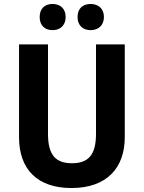

<svg xmlns="http://www.w3.org/2000/svg" viewBox="-20 -938 725 968"><path d="M180 -852C180 -808 208 -786 245 -786C282 -786 311 -809 311 -852C311 -896 282 -918 245 -918C208 -918 180 -897 180 -852ZM371 -852C371 -809 399 -786 437 -786C474 -786 504 -809 504 -852C504 -896 474 -918 437 -918C399 -918 371 -897 371 -852ZM609 -246V-714H464V-263C464 -159 427 -115 343 -115C263 -115 222 -154 222 -262V-714H76V-246C76 -85 168 10 340 10C519 10 609 -92 609 -246Z"/></svg>

Font: Noto Sans Arabic UI SmCn
Style: Bold
Weight: 700
Width: 4
Designer: Monotype Design Team, Nadine Chahine and Nizar Qandah
Foundry: Monotype Imaging Inc.
Version: Version 2.010